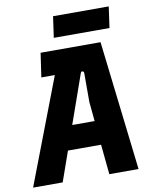

<svg xmlns="http://www.w3.org/2000/svg" viewBox="-111 -951 816 1022"><g transform="rotate(-10 297.0 -440.0)"><path d="M-16 0 202 -570H129L148 -700H472L554 0H396L380 -162H201L144 0ZM340 -556 247 -292H368L358 -397V-553Q358 -562 350.5 -563.5Q343 -565 340 -556ZM231 -766 247 -880H548L532 -766Z"/></g></svg>

Font: Finlandica
Style: Bold Italic
Weight: 700
Italic angle: -8°
Designer: Niklas Ekholm, Juho Hiilivirta, Jaakko Suomalainen
Foundry: Helsinki Type Studio
Version: Version 1.064; ttfautohint (v1.8.4.7-5d5b)